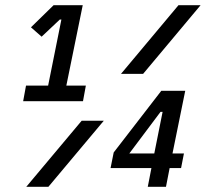

<svg xmlns="http://www.w3.org/2000/svg" viewBox="-20 -718 844 738"><path d="M69 -329 80 -389H165L216 -643H210L140 -577L99 -613L186 -698H298L235 -389H310L299 -329ZM666 -698H751L530 -434H445ZM294 -254H379L166 0H81ZM548 0 562 -72H405L417 -132L600 -369H692L643 -128H687L676 -72H632L618 0ZM605 -288H597L477 -128H573Z"/></svg>

Font: IBM Plex Sans Condensed Medium
Style: Italic
Weight: 500
Width: 3
Italic angle: -11°
Designer: Mike Abbink, Paul van der Laan, Pieter van Rosmalen
Foundry: Bold Monday
Version: Version 1.3